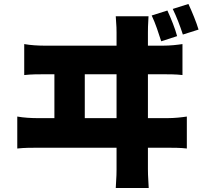

<svg xmlns="http://www.w3.org/2000/svg" viewBox="-20 -880 1040 967"><path d="M823 -827 744 -802C764 -760 778 -715 792 -672L872 -698C862 -736 842 -786 823 -827ZM929 -860 850 -835C870 -794 887 -749 901 -706L980 -731C969 -768 948 -819 929 -860ZM102 -658V-502C137 -506 175 -506 207 -506H254V-285H171C139 -285 100 -287 67 -293V-132C102 -136 140 -136 171 -136H567V-26C567 -16 567 9 563 67H729C725 7 725 -20 725 -28V-136H822C847 -136 892 -136 921 -132V-293C895 -289 860 -285 822 -285H725V-506H800C824 -506 869 -506 899 -502V-658C872 -654 838 -650 800 -650H725V-716C725 -730 725 -752 728 -798H563C567 -746 567 -730 567 -716V-650H207C174 -650 135 -652 102 -658ZM567 -285H407V-506H567Z"/></svg>

Font: Noto Sans HK Black
Style: Regular
Weight: 900
Designer: Ryoko NISHIZUKA 西塚涼子 (kana, bopomofo & ideographs); Paul D. Hunt (Latin, Greek & Cyrillic); Sandoll Communications 산돌커뮤니
Foundry: Adobe
Version: Version 2.004;hotconv 1.0.118;makeotfexe 2.5.65603